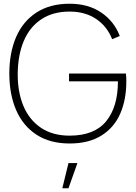

<svg xmlns="http://www.w3.org/2000/svg" viewBox="-20 -754 727 1029"><path d="M30 -360Q30 -471.5 66.5 -555.8Q103 -640 175.5 -687Q248 -734 353 -734Q452.5 -734 522 -687.2Q591.5 -640.5 622 -561L581 -544Q554 -613 495 -652.5Q436 -692 353 -692Q263 -692 200.8 -650.2Q138.5 -608.5 107.2 -533.8Q76 -459 75 -360Q74 -261.5 105.5 -186.2Q137 -111 199.8 -69Q262.5 -27 353 -27Q486 -27 549 -104.2Q612 -181.5 612 -318H350V-360H655Q656.5 -347.5 656.8 -336.2Q657 -325 657 -317Q657 -220 624.5 -145.2Q592 -70.5 524 -27.8Q456 15 353 15Q248 15 175.5 -32.2Q103 -79.5 66.5 -164Q30 -248.5 30 -360ZM314 255H347L395 120H347Z"/></svg>

Font: Tap Sans
Style: Regular
Weight: 400
Designer: Tap Payments
Foundry: Tap Payments
Version: Version 1.001;Glyphs 3.1.2 (3151)